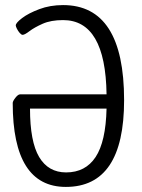

<svg xmlns="http://www.w3.org/2000/svg" viewBox="-20 -726 560 755"><path d="M239 9Q30 9 30 -321Q30 -328 40.5 -341.5Q51 -355 59 -355H399Q395 -647 228 -647Q180 -647 147.5 -632.5Q115 -618 96 -603.5Q77 -589 69 -589Q64 -589 57.5 -596.5Q51 -604 46.5 -613Q42 -622 42 -626Q42 -636 67 -655Q92 -674 134.5 -690Q177 -706 228 -706Q468 -706 468 -332Q468 9 239 9ZM240 -48Q316 -48 356 -108.5Q396 -169 399 -299H98Q98 -169 134 -108.5Q170 -48 240 -48Z"/></svg>

Font: Asap Condensed Light
Style: Regular
Weight: 300
Width: 3
Designer: Pablo Cosgaya
Foundry: Omnibus-Type
Version: Version 3.001; ttfautohint (v1.8.4.7-5d5b)